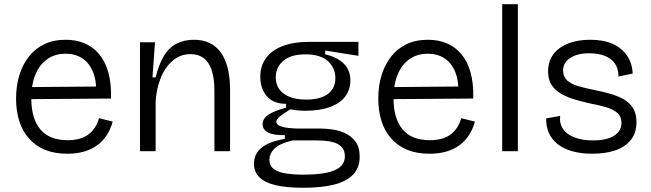

<svg xmlns="http://www.w3.org/2000/svg" viewBox="-20 -715 3077 908"><path d="M298 12Q238 12 193 -6.5Q148 -25 117 -60Q86 -95 71 -143Q56 -191 56 -249Q56 -309 71.5 -359.5Q87 -410 117 -448Q147 -486 190.5 -506.5Q234 -527 291 -527Q339 -527 379 -510.5Q419 -494 448 -460Q477 -426 492 -373.5Q507 -321 505 -249L101 -246V-303L459 -306L434 -263Q438 -329 420.5 -373Q403 -417 369.5 -439Q336 -461 290 -461Q241 -461 204.5 -436Q168 -411 148 -363.5Q128 -316 128 -250Q128 -155 170.5 -103.5Q213 -52 300 -52Q333 -52 358 -59.5Q383 -67 400.5 -81Q418 -95 430 -114Q442 -133 448 -156L513 -140Q503 -104 484.5 -75.5Q466 -47 439 -27.5Q412 -8 377 2Q342 12 298 12Z M642 0V-322V-515H713L701 -349H716Q731 -410 754.5 -449.5Q778 -489 814 -508Q850 -527 897 -527Q981 -527 1024.5 -466.5Q1068 -406 1068 -289V0H994V-284Q994 -373 965.5 -416Q937 -459 881 -459Q832 -459 795.5 -427Q759 -395 739 -343.5Q719 -292 716 -233V0Z M1414 173Q1334 173 1282.5 160.5Q1231 148 1206 122.5Q1181 97 1181 59Q1181 13 1217 -16.5Q1253 -46 1327 -58V-76Q1273 -75 1247.5 -88.5Q1222 -102 1222 -127Q1222 -154 1248.5 -172Q1275 -190 1333 -206V-224Q1273 -224 1242 -260Q1211 -296 1211 -352Q1211 -404 1238.5 -441Q1266 -478 1317.5 -497.5Q1369 -517 1439 -517H1675V-451L1518 -476V-458Q1574 -445 1605.5 -414.5Q1637 -384 1637 -334Q1637 -291 1612.5 -258.5Q1588 -226 1539.5 -208.5Q1491 -191 1420 -191Q1406 -191 1390.5 -192.5Q1375 -194 1353 -198Q1323 -180 1305 -165.5Q1287 -151 1287 -138Q1287 -126 1304.5 -119Q1322 -112 1347.5 -109.5Q1373 -107 1394 -107H1500Q1520 -107 1550 -103Q1580 -99 1610 -86Q1640 -73 1660.5 -46.5Q1681 -20 1681 26Q1681 79 1649 111.5Q1617 144 1558 158.5Q1499 173 1414 173ZM1412 111Q1480 111 1524 102Q1568 93 1589.5 73.5Q1611 54 1611 24Q1611 -4 1596 -19.5Q1581 -35 1559 -41.5Q1537 -48 1514.5 -49.5Q1492 -51 1476 -51H1363Q1299 -35 1276.5 -11Q1254 13 1254 40Q1254 70 1275.5 85Q1297 100 1333.5 105.5Q1370 111 1412 111ZM1428 -244Q1496 -244 1531 -271Q1566 -298 1566 -345Q1566 -394 1530.5 -426Q1495 -458 1424 -458Q1356 -458 1320 -427.5Q1284 -397 1284 -349Q1284 -317 1300.5 -293.5Q1317 -270 1349 -257Q1381 -244 1428 -244Z M2011 12Q1951 12 1906 -6.5Q1861 -25 1830 -60Q1799 -95 1784 -143Q1769 -191 1769 -249Q1769 -309 1784.5 -359.5Q1800 -410 1830 -448Q1860 -486 1903.5 -506.5Q1947 -527 2004 -527Q2052 -527 2092 -510.5Q2132 -494 2161 -460Q2190 -426 2205 -373.5Q2220 -321 2218 -249L1814 -246V-303L2172 -306L2147 -263Q2151 -329 2133.5 -373Q2116 -417 2082.5 -439Q2049 -461 2003 -461Q1954 -461 1917.5 -436Q1881 -411 1861 -363.5Q1841 -316 1841 -250Q1841 -155 1883.5 -103.5Q1926 -52 2013 -52Q2046 -52 2071 -59.5Q2096 -67 2113.5 -81Q2131 -95 2143 -114Q2155 -133 2161 -156L2226 -140Q2216 -104 2197.5 -75.5Q2179 -47 2152 -27.5Q2125 -8 2090 2Q2055 12 2011 12Z M2355 0V-695H2429V0Z M2781 12Q2727 12 2685.5 0Q2644 -12 2616.5 -34Q2589 -56 2575.5 -87Q2562 -118 2563 -155L2629 -167Q2625 -130 2643.5 -104Q2662 -78 2698 -64.5Q2734 -51 2785 -51Q2849 -51 2884 -73Q2919 -95 2919 -134Q2919 -164 2899.5 -181Q2880 -198 2846.5 -208Q2813 -218 2769 -226Q2733 -234 2698 -244.5Q2663 -255 2634.5 -271Q2606 -287 2589 -312.5Q2572 -338 2572 -377Q2572 -424 2596 -457Q2620 -490 2665 -508.5Q2710 -527 2772 -527Q2835 -527 2878.5 -507Q2922 -487 2946 -451Q2970 -415 2972 -367L2905 -353Q2905 -390 2888 -414.5Q2871 -439 2840 -451Q2809 -463 2767 -463Q2710 -463 2676.5 -441Q2643 -419 2643 -381Q2643 -352 2662.5 -334.5Q2682 -317 2715 -307.5Q2748 -298 2788 -290Q2828 -282 2864 -272Q2900 -262 2928.5 -246Q2957 -230 2973.5 -204Q2990 -178 2990 -138Q2990 -87 2963.5 -53.5Q2937 -20 2890 -4Q2843 12 2781 12Z"/></svg>

Font: Bricolage Grotesque 96pt ExtraBold Light
Style: Regular
Weight: 300
Version: Version 1.001;gftools[0.9.33.dev8+g029e19f]